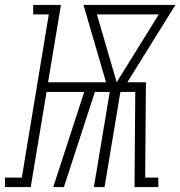

<svg xmlns="http://www.w3.org/2000/svg" viewBox="-82 -755 728 775"><path d="M-62 0V-38H6L115 -697H52V-735H164L112 -423H346L255 -735H626L432 -423H507L504 -38H557V0H461L464 -384H404L340 0H297L361 -384H301L176 0H133L258 -384H106L42 0ZM389 -423 559 -697H309Z"/></svg>

Font: Iosevka Slab XLtExObl
Style: Regular
Weight: 200
Width: 7
Italic angle: -9°
Monospace: yes
Designer: Belleve Invis
Foundry: Belleve Invis
Version: Version 11.1.1; ttfautohint (v1.8.3)